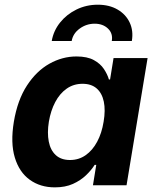

<svg xmlns="http://www.w3.org/2000/svg" viewBox="-20 -795 671 824"><path d="M215.4 9.1Q152.8 9.1 107.7 -23.5Q62.6 -56 43.6 -118.8Q24.5 -181.6 39.4 -272.2Q55.1 -365.7 95.7 -428Q136.3 -490.2 192 -521.5Q247.7 -552.7 308.2 -552.7Q354.4 -552.7 382.6 -537.2Q410.8 -521.8 425.9 -498.9Q441.1 -476 447.4 -454H452.4L467.3 -545.9H613.4L523.1 0H378.9L393.1 -87.4H386.2Q372.2 -64.9 349.1 -42.8Q326 -20.6 293 -5.7Q260 9.1 215.4 9.1ZM280.4 -108.3Q318.1 -108.3 347.6 -129Q377.1 -149.7 396.9 -186.6Q416.8 -223.5 424.7 -272.7Q433.1 -322.4 425.5 -358.9Q417.8 -395.4 394.9 -415.4Q372 -435.4 334.3 -435.4Q295.8 -435.4 266.1 -414.5Q236.4 -393.6 217.1 -357Q197.7 -320.4 189.7 -272.7Q182 -224.8 189.3 -187.5Q196.5 -150.3 219.4 -129.3Q242.3 -108.3 280.4 -108.3ZM399.7 -774.8Q449 -774.8 484.5 -754.1Q520.1 -733.4 536.6 -698.1Q553.2 -662.8 545.8 -619.1H459.8Q465.3 -651.3 443.5 -672.3Q421.6 -693.3 386.3 -693.3Q350.8 -693.3 322 -672.3Q293.2 -651.3 287.7 -619.1H202.1Q209.5 -662.8 237.7 -698.1Q265.9 -733.4 308.1 -754.1Q350.4 -774.8 399.7 -774.8Z"/></svg>

Font: Inter Variable
Style: Italic
Weight: 400
Italic angle: -9.39999°
Designer: Rasmus Andersson
Foundry: rsms
Version: Version 4.001;git-9221beed3